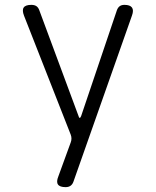

<svg xmlns="http://www.w3.org/2000/svg" viewBox="-20 -760 640 790"><path d="M250 10Q226 10 218.5 -1Q211 -12 220 -34L271 -174Q274 -182 274 -190Q274 -198 271 -206L79 -695Q70 -718 77.5 -729Q85 -740 109 -740Q122 -740 130 -734.5Q138 -729 142 -717L303 -283Q305 -275 308 -275Q311 -275 314 -283L461 -718Q465 -729 472.5 -734.5Q480 -740 492 -740Q515 -740 523 -729Q531 -718 523 -696L282 -12Q278 -1 270 4.5Q262 10 250 10Z"/></svg>

Font: Maple Mono ExtraLight
Style: Regular
Weight: 275
Monospace: yes
Designer: subframe7536
Version: Version 7.000